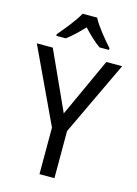

<svg xmlns="http://www.w3.org/2000/svg" viewBox="-138 -1017 778 1091"><g transform="rotate(15 251.0 -472.0)"><path d="M293 -944H208C184 -899 133 -837 96 -794V-784H151C182 -806 216 -839 250 -875C284 -839 318 -806 350 -784H406V-794C370 -834 316 -899 293 -944ZM251 -369 94 -714H0L207 -274V0H295V-277L502 -714H409Z"/></g></svg>

Font: Noto Sans Bengali SemiCondensed
Style: Regular
Weight: 400
Width: 4
Designer: Jelle Bosma - Monotype Design Team
Foundry: Monotype Imaging Inc.
Version: Version 2.003